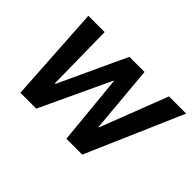

<svg xmlns="http://www.w3.org/2000/svg" viewBox="-96 -715 933 933"><g transform="rotate(45 370.5 -249.0)"><path d="M69 -498H181L186 -151H190L351 -498H455L486 -151H489L623 -498H741L525 0H416L381 -361H378L209 0H100Z"/></g></svg>

Font: Chakra Petch SemiBold
Style: Italic
Weight: 600
Italic angle: -10°
Designer: Katatrad Aksorn Co.,Ltd.
Foundry: Cadson Demak Co.,Ltd.
Version: Version 1.000; ttfautohint (v1.6)